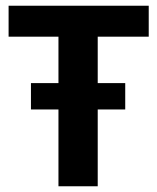

<svg xmlns="http://www.w3.org/2000/svg" viewBox="-20 -650 548 670"><path d="M499 -630V-522H321V-360H417V-268H321V0H184V-268H88V-360H184V-522H10V-630Z"/></svg>

Font: Mukta
Style: Bold
Weight: 700
Designer: Girish Dalvi and Yashodeep Gholap
Foundry: Ek Type
Version: Version 2.538;PS 1.002;hotconv 16.6.51;makeotf.lib2.5.65220;